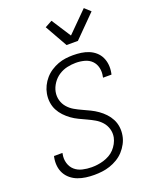

<svg xmlns="http://www.w3.org/2000/svg" viewBox="-168 -1009 886 1112"><g transform="rotate(-20 275.0 -452.5)"><path d="M217 12Q190 12 165 8.5Q140 5 117 -3.5Q94 -12 75 -27.5Q56 -43 44.5 -64Q33 -85 30 -110.5Q27 -136 32 -162L34 -171H86L85 -165Q79 -136 87 -109Q95 -82 114.5 -65Q134 -48 161.5 -41.5Q189 -35 218 -35Q236 -35 254.5 -37.5Q273 -40 291.5 -45.5Q310 -51 328 -61Q346 -71 359.5 -85.5Q373 -100 382.5 -117.5Q392 -135 396 -154Q401 -181 393.5 -206Q386 -231 369.5 -249.5Q353 -268 331.5 -280.5Q310 -293 287 -303.5Q264 -314 241 -325Q218 -336 198 -350.5Q178 -365 161 -383Q144 -401 132.5 -423Q121 -445 117.5 -471.5Q114 -498 119 -525Q123 -548 134 -570.5Q145 -593 161.5 -612Q178 -631 199.5 -645Q221 -659 244 -667.5Q267 -676 290 -679Q313 -682 336 -682Q362 -682 386.5 -678.5Q411 -675 433 -666Q455 -657 472.5 -641.5Q490 -626 500 -605Q510 -584 512.5 -559.5Q515 -535 510 -509L508 -500H456L457 -507Q463 -534 457 -560Q451 -586 433.5 -603.5Q416 -621 390 -628Q364 -635 336 -635Q310 -635 283 -629Q256 -623 232 -607.5Q208 -592 191.5 -567.5Q175 -543 170 -517Q165 -490 172 -465Q179 -440 195.5 -421Q212 -402 233.5 -389.5Q255 -377 278.5 -366.5Q302 -356 324.5 -345Q347 -334 367.5 -319.5Q388 -305 405 -287Q422 -269 433.5 -247Q445 -225 448.5 -199Q452 -173 447 -146Q443 -122 430.5 -98.5Q418 -75 400.5 -56Q383 -37 360.5 -23.5Q338 -10 314 -2Q290 6 265.5 9Q241 12 217 12ZM322 -750 244 -888 288 -912 365 -793 489 -917 525 -884 392 -750Z"/></g></svg>

Font: Lode Dark Term
Style: Italic
Weight: 400
Italic angle: -11°
Monospace: yes
Designer: Belleve Invis
Foundry: Belleve Invis
Version: Version 29.2.0